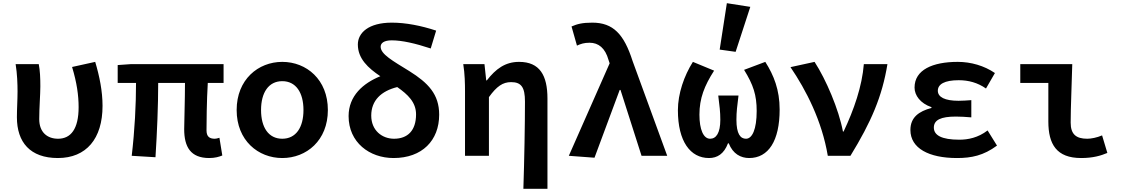

<svg xmlns="http://www.w3.org/2000/svg" viewBox="-20 -977 7040 1204"><path d="M86 -242C86 -85 169 14 343 14C521 14 623 -107 623 -313C623 -405 604 -499 577 -589L432 -557C462 -458 473 -379 473 -305C473 -168 424 -107 344 -107C278 -107 226 -146 226 -230C226 -299 233 -386 233 -435C233 -488 231 -535 223 -575H78C88 -513 90 -450 90 -403C90 -350 86 -295 86 -242Z M1135 -167C1135 -56 1175 14 1292 14C1328 14 1355 6 1374 -2L1356 -113C1342 -109 1335 -107 1327 -107C1293 -107 1275 -121 1275 -160C1275 -196 1276 -347 1283 -457H1382V-575H803L718 -569V-457H833C833 -321 825 -161 806 0L955 9C965 -149 972 -312 972 -457H1140C1140 -351 1135 -209 1135 -167Z M1464 -287C1464 -96 1599 14 1750 14C1902 14 2036 -96 2036 -287C2036 -478 1902 -589 1750 -589C1599 -589 1464 -478 1464 -287ZM1883 -287C1883 -178 1836 -107 1750 -107C1664 -107 1617 -178 1617 -287C1617 -396 1664 -468 1750 -468C1836 -468 1883 -396 1883 -287Z M2547 -531C2442 -596 2367 -637 2367 -684C2367 -707 2388 -724 2437 -724C2501 -724 2584 -705 2681 -673L2715 -785C2621 -816 2525 -835 2437 -835C2291 -835 2224 -771 2224 -698C2224 -609 2289 -550 2365 -499C2257 -455 2166 -376 2166 -249C2166 -84 2297 14 2448 14C2627 14 2734 -96 2734 -258C2734 -386 2665 -457 2547 -531ZM2451 -107C2376 -107 2308 -159 2308 -252C2308 -347 2370 -406 2471 -431C2537 -385 2589 -336 2589 -260C2589 -158 2536 -107 2451 -107Z M3272 -340C3272 -198 3268 25 3262 207H3413V-359C3413 -504 3365 -589 3235 -589C3148 -589 3089 -545 3033 -473H3029L3018 -575H2885C2895 -513 2896 -450 2896 -403V0H3046V-368C3095 -436 3133 -462 3185 -462C3249 -462 3272 -430 3272 -340Z M3547 0 3708 12 3866 -413H3871L4003 0H4164L3947 -594C3893 -763 3825 -835 3694 -835C3630 -835 3599 -826 3564 -811L3598 -691C3622 -702 3643 -709 3677 -709C3733 -709 3775 -676 3796 -601L3803 -580Z M4493 -666 4593 -652 4685 -934 4538 -957ZM4231 -286C4231 -90 4309 14 4426 14C4478 14 4520 -12 4545 -78H4550C4576 -12 4625 14 4678 14C4799 14 4869 -94 4869 -290C4869 -413 4833 -504 4779 -589L4646 -539C4704 -445 4725 -381 4725 -281C4725 -166 4697 -107 4658 -107C4623 -107 4598 -137 4598 -226C4598 -277 4603 -312 4611 -378H4484C4492 -312 4497 -277 4497 -226C4497 -143 4471 -107 4433 -107C4391 -107 4366 -165 4366 -258C4366 -360 4397 -439 4458 -534L4325 -589C4270 -502 4231 -390 4231 -286Z M4937 -556C5035 -412 5134 -220 5171 0H5313C5443 -212 5512 -372 5545 -575H5397C5386 -436 5335 -289 5270 -152H5266C5240 -291 5160 -478 5088 -589Z M5689 -162C5689 -47 5805 14 5981 14C6071 14 6147 -1 6232 -64L6173 -159C6113 -113 6050 -101 5996 -101C5884 -101 5836 -129 5836 -177C5836 -225 5880 -246 5974 -246C6004 -246 6037 -244 6071 -241V-349C6043 -347 6016 -345 5991 -345C5905 -345 5861 -368 5861 -408C5861 -449 5903 -474 5992 -474C6053 -474 6110 -459 6163 -422L6219 -519C6152 -565 6068 -589 5986 -589C5828 -589 5715 -539 5715 -428C5715 -379 5751 -329 5821 -305V-300C5742 -279 5689 -241 5689 -162Z M6554 -215C6554 -73 6605 14 6760 14C6834 14 6884 -1 6924 -18L6891 -128C6859 -114 6822 -107 6798 -107C6728 -107 6694 -135 6694 -208C6694 -302 6701 -453 6704 -575H6378V-457H6554Z"/></svg>

Font: Kawkab Mono
Style: Bold
Weight: 700
Monospace: yes
Designer: Abdullah Arif
Foundry: Abdullah Arif
Version: Version 1.000;PS 000.500;hotconv 1.0.88;makeotf.lib2.5.64775